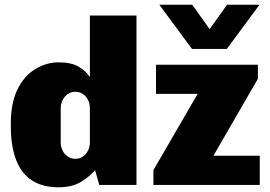

<svg xmlns="http://www.w3.org/2000/svg" viewBox="-20 -786 1148 816"><path d="M228 10Q162 10 117 -18.5Q72 -47 49 -105Q26 -163 26 -250V-261Q26 -349 54.5 -406.5Q83 -464 130 -492.5Q177 -521 230 -521Q283 -521 314.5 -502.5Q346 -484 362 -458V-720H560V0H402L384 -63Q363 -37 325 -13.5Q287 10 228 10ZM300 -111Q318 -111 332 -120.5Q346 -130 354 -146Q362 -162 362 -181V-326Q362 -346 354 -361.5Q346 -377 332 -386.5Q318 -396 300 -396Q274 -396 256 -375.5Q238 -355 238 -326V-181Q238 -162 246 -146Q254 -130 268.5 -120.5Q283 -111 300 -111ZM632 0V-63L820 -387H643V-511H1076V-451L887 -124H1084V0ZM1083 -766 944 -578H796L657 -766H797L911 -606H831L945 -766Z"/></svg>

Font: Chivo Medium Black
Style: Regular
Weight: 900
Version: Version 2.002